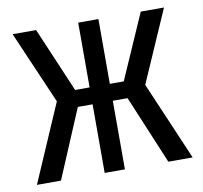

<svg xmlns="http://www.w3.org/2000/svg" viewBox="-66 -621 733 692"><g transform="rotate(-10 300.0 -275.0)"><path d="M15 0 138 -284 23 -550H109L210 -313H263V-550H337V-313H388L492 -550H577L462 -287L585 0H496L391 -251H337V0H263V-251H209L103 0Z"/></g></svg>

Font: JetBrainsMonoNL NF
Style: Regular
Weight: 400
Designer: Philipp Nurullin, Konstantin Bulenkov
Foundry: JetBrains
Version: Version 2.304; ttfautohint (v1.8.4.7-5d5b);Nerd Fonts 3.2.1